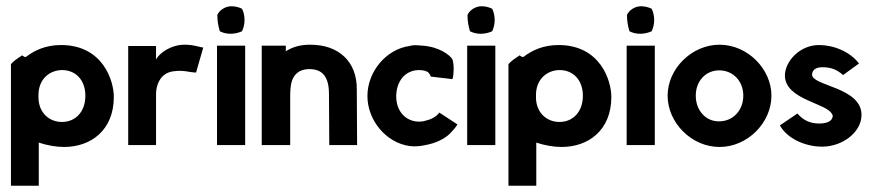

<svg xmlns="http://www.w3.org/2000/svg" viewBox="-20 -464 2790 614"><path d="M15 130H104V-8C131 1 160 6 185 6C270 6 344 -47 344 -154C344 -206 309 -320 175 -320C125 -320 89 -302 63 -282C55 -280 51 -291 48 -285C35 -277 23 -268 15 -259ZM103 -153V-160C103 -209 136 -239 178 -240C223 -240 253 -207 253 -158C253 -107 222 -74 178 -74C137 -74 103 -104 103 -153Z M390 0H479V-164C479 -188 490 -230 534 -236C554 -239 572 -237 587 -234C595 -233 601 -232 607 -232L630 -312C624 -312 611 -317 590 -320C582 -321 574 -321 564 -321C527 -319 491 -296 479 -274V-317H390Z M674 0H764V-318H674ZM675 -416C675 -397 678 -380 683 -364C693 -359 704 -356 717 -356C730 -356 743 -359 754 -364C759 -375 762 -387 762 -400C762 -413 759 -426 754 -436C744 -441 732 -444 720 -444C700 -444 681 -431 675 -416Z M817 0H908V-152C908 -162 908 -172 909 -181C912 -222 933 -243 970 -243C1012 -243 1032 -217 1032 -164L1033 0H1122L1121 -178C1122 -266 1064 -322 970 -321C939 -321 914 -313 894 -300V-318H817Z M1155 -157C1155 -78 1216 -7 1290 3C1306 5 1323 4 1340 0C1375 -6 1402 -21 1417 -35C1429 -47 1438 -58 1443 -66L1385 -104C1377 -93 1362 -83 1344 -79C1333 -75 1320 -74 1308 -76C1272 -82 1247 -112 1247 -157C1248 -202 1272 -233 1308 -239C1323 -241 1336 -240 1348 -234C1350 -232 1352 -229 1354 -227L1358 -219L1427 -211C1431 -223 1433 -255 1427 -274C1419 -288 1385 -314 1332 -318C1321 -319 1309 -320 1299 -319L1290 -317C1216 -307 1155 -236 1155 -157Z M1474 0H1564V-318H1474ZM1475 -416C1475 -397 1478 -380 1483 -364C1493 -359 1504 -356 1517 -356C1530 -356 1543 -359 1554 -364C1559 -375 1562 -387 1562 -400C1562 -413 1559 -426 1554 -436C1544 -441 1532 -444 1520 -444C1500 -444 1481 -431 1475 -416Z M1606 130H1695V-8C1722 1 1751 6 1776 6C1861 6 1935 -47 1935 -154C1935 -206 1900 -320 1766 -320C1716 -320 1680 -302 1654 -282C1646 -280 1642 -291 1639 -285C1626 -277 1614 -268 1606 -259ZM1694 -153V-160C1694 -209 1727 -239 1769 -240C1814 -240 1844 -207 1844 -158C1844 -107 1813 -74 1769 -74C1728 -74 1694 -104 1694 -153Z M1984 0H2074V-318H1984ZM1985 -416C1985 -397 1988 -380 1993 -364C2003 -359 2014 -356 2027 -356C2040 -356 2053 -359 2064 -364C2069 -375 2072 -387 2072 -400C2072 -413 2069 -426 2064 -436C2054 -441 2042 -444 2030 -444C2010 -444 1991 -431 1985 -416Z M2115 -158C2115 -72 2191 6 2281 6C2371 6 2447 -72 2447 -158C2447 -243 2371 -321 2281 -321C2192 -321 2115 -244 2115 -158ZM2205 -158C2205 -205 2237 -239 2280 -239C2324 -239 2357 -205 2357 -158C2357 -111 2324 -76 2280 -76C2237 -75 2205 -111 2205 -158Z M2474 -63C2498 -20 2556 5 2609 5C2675 5 2735 -42 2735 -96C2736 -185 2577 -189 2577 -225C2577 -238 2586 -249 2610 -249C2635 -249 2655 -243 2676 -224L2727 -261C2698 -299 2646 -320 2599 -320C2537 -320 2490 -267 2490 -222C2491 -144 2628 -134 2641 -98C2643 -97 2643 -96 2643 -94C2643 -80 2630 -69 2600 -69C2571 -69 2549 -79 2530 -101Z"/></svg>

Font: Rabbid Highway Sign II Hop
Style: Regular
Weight: 400
Foundry: Cannot Into Space Fonts
Version: Version 0.277